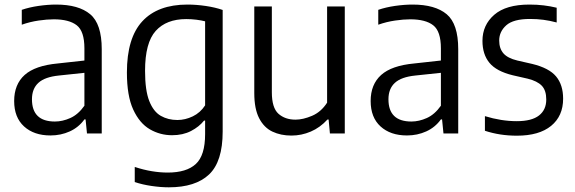

<svg xmlns="http://www.w3.org/2000/svg" viewBox="-20 -570 2456 820"><path d="M195.5 8.5Q125 8.5 82.8 -30Q40.5 -68.5 40.5 -138.5Q40.5 -209.5 85.2 -249.8Q130 -290 227 -299L340.5 -311.5V-363.5Q340.5 -436.5 307.8 -462Q275 -487.5 209.5 -487.5Q180.5 -487.5 144.5 -482.2Q108.5 -477 73 -464.5V-528Q105 -539 144.8 -544.8Q184.5 -550.5 219.5 -550.5Q316 -550.5 365.2 -509.2Q414.5 -468 414.5 -360V0H351.5L345.5 -60H340.5Q316 -26 278 -8.8Q240 8.5 195.5 8.5ZM116.5 -146Q116.5 -51 214.5 -51Q247 -51 280.5 -66Q314 -81 340.5 -118.5V-259L232 -247.5Q171.5 -241.5 144 -216.2Q116.5 -191 116.5 -146Z M701 230Q666.5 230 627.2 224.2Q588 218.5 555.5 207.5V143Q593.5 155.5 628.5 161.2Q663.5 167 696.5 167Q776.5 167 816.2 130.5Q856 94 856 2.5V-55H851.5Q830.5 -28.5 795.8 -10.5Q761 7.5 715 7.5Q663.5 7.5 619.8 -18Q576 -43.5 549 -102Q522 -160.5 522 -260.5Q522 -408 588 -479.2Q654 -550.5 780.5 -550.5Q818.5 -550.5 859 -544.5Q899.5 -538.5 931 -527.5V-8Q931 120 873 175Q815 230 701 230ZM737.5 -57.5Q771 -57.5 803.2 -73Q835.5 -88.5 856 -120V-479Q840.5 -483 818.8 -485.8Q797 -488.5 775.5 -488.5Q690.5 -488.5 645 -438Q599.5 -387.5 599.5 -267.5Q599.5 -184 617.5 -138.5Q635.5 -93 666.8 -75.2Q698 -57.5 737.5 -57.5Z M1224.5 9Q1179 9 1143.2 -8Q1107.5 -25 1086.8 -65Q1066 -105 1066 -172.5V-542.5H1141V-176Q1141 -109.5 1169.2 -84.2Q1197.5 -59 1242 -59Q1274.5 -59 1313 -75.5Q1351.5 -92 1377 -131.5V-542.5H1452.5V0H1389L1383.5 -59.5H1378.5Q1347 -25 1307.2 -8Q1267.5 9 1224.5 9Z M1718 8.5Q1647.5 8.5 1605.2 -30Q1563 -68.5 1563 -138.5Q1563 -209.5 1607.8 -249.8Q1652.5 -290 1749.5 -299L1863 -311.5V-363.5Q1863 -436.5 1830.2 -462Q1797.5 -487.5 1732 -487.5Q1703 -487.5 1667 -482.2Q1631 -477 1595.5 -464.5V-528Q1627.5 -539 1667.2 -544.8Q1707 -550.5 1742 -550.5Q1838.5 -550.5 1887.8 -509.2Q1937 -468 1937 -360V0H1874L1868 -60H1863Q1838.5 -26 1800.5 -8.8Q1762.5 8.5 1718 8.5ZM1639 -146Q1639 -51 1737 -51Q1769.5 -51 1803 -66Q1836.5 -81 1863 -118.5V-259L1754.5 -247.5Q1694 -241.5 1666.5 -216.2Q1639 -191 1639 -146Z M2187.5 9.5Q2114.5 9.5 2051 -11.5V-74Q2121 -52.5 2187 -52.5Q2251 -52.5 2282 -76.8Q2313 -101 2313 -145Q2313 -184 2293.8 -204Q2274.5 -224 2233.5 -234L2170 -248.5Q2100 -265.5 2070.2 -301.8Q2040.5 -338 2040.5 -395.5Q2040.5 -463 2090.8 -506.8Q2141 -550.5 2241 -550.5Q2273.5 -550.5 2302.2 -547Q2331 -543.5 2357.5 -537V-474Q2327.5 -482 2300.5 -485.5Q2273.5 -489 2243.5 -489Q2172.5 -489 2142.2 -462Q2112 -435 2112 -397Q2112 -363 2130 -342.2Q2148 -321.5 2189.5 -311.5L2253 -297Q2325 -279.5 2355 -243.5Q2385 -207.5 2385 -148.5Q2385 -74.5 2333.8 -32.5Q2282.5 9.5 2187.5 9.5Z"/></svg>

Font: Encode Sans Semi Condensed
Style: Regular
Weight: 400
Width: 4
Designer: Multiple Designers
Foundry: Impallari Type
Version: Version 3.000; ttfautohint (v1.8.3) -l 8 -r 50 -G 200 -x 14 